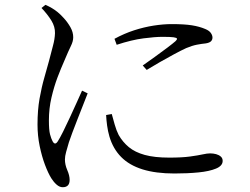

<svg xmlns="http://www.w3.org/2000/svg" viewBox="-20 -753 1040 799"><path d="M456.4 -591.5 465.6 -566.6Q528.6 -587.2 577 -593.4Q625.4 -599.7 656 -599.7Q689.5 -599.7 702.7 -597.8Q715.9 -595.9 716.5 -591.9Q717.1 -588 710.5 -581.8Q700.3 -572.8 676.4 -554.6Q652.4 -536.5 624.6 -516.5Q596.8 -496.5 574 -480.5L590.5 -462Q615.4 -477.4 645.3 -494.5Q675.2 -511.7 704.4 -527.3Q733.5 -543 755 -552.9Q780.1 -563.3 799.5 -567Q818.9 -570.7 836.8 -572.5Q852.1 -575.1 858.2 -581.4Q864.2 -587.6 864.2 -596.6Q864.2 -606.1 857.3 -615.9Q850.4 -625.7 834.5 -632.2Q810 -642.7 778.5 -647.7Q747 -652.7 694.6 -652.7Q659.8 -652.7 619.6 -646.5Q579.4 -640.2 538.1 -626.9Q496.8 -613.5 456.4 -591.5ZM445.1 -278.5 421.6 -274.3Q422.6 -253.6 425.7 -230.6Q428.8 -207.6 435.4 -184.6Q450.4 -133.9 484.2 -99.7Q517.9 -65.5 573.1 -48.2Q628.3 -31 706 -31Q760.5 -31 805.9 -35.5Q851.3 -40 879 -51.5Q906.6 -63 906.6 -83.4Q906.6 -94.6 898.9 -101.4Q891.2 -108.2 879.4 -111.5Q867.7 -114.7 854.3 -114.7Q842.2 -114.7 823.2 -110.5Q804.2 -106.3 771 -101.7Q737.8 -97.1 684.1 -97.1Q622.8 -97.1 582.3 -108.3Q541.7 -119.6 516.3 -140.6Q490.9 -161.6 473.8 -191.3Q464.3 -210 457.2 -235Q450.1 -259.9 445.1 -278.5ZM152.7 -719.8 169.2 -732.9Q184 -726.3 195.6 -719.5Q207.2 -712.7 219.5 -702.9Q230.4 -694.2 245.8 -677.4Q261.2 -660.5 273 -639.9Q284.7 -619.3 284.7 -597.8Q284.7 -581.1 275 -561.6Q265.3 -542.1 246.5 -497.3Q234 -469.4 219.4 -431.1Q204.9 -392.7 194.2 -347.1Q183.5 -301.4 183.5 -251.6Q183.5 -212.1 188.2 -194Q193 -176 198.6 -165.6Q208.8 -146.1 220.8 -165.4Q229.3 -178.6 242.7 -205.4Q256.1 -232.2 270.9 -264.4Q285.8 -296.6 299.4 -326.7Q313.1 -356.8 321.5 -375.8L344.8 -364.5Q337.1 -345.1 325.8 -316.1Q314.5 -287.2 302.5 -256.8Q290.4 -226.4 280.9 -200.6Q271.3 -174.8 266.7 -160.8Q259.9 -138 255.1 -120.4Q250.2 -102.8 250.2 -89.5Q250.2 -67.6 260 -45Q269.8 -22.5 269.8 -4.4Q269.8 26.1 241 26.1Q227.9 26.1 215.7 15.4Q203.5 4.7 193.6 -11Q180.5 -31.9 167.3 -66.8Q154.1 -101.7 145.1 -145.2Q136.1 -188.7 136.1 -234.7Q136.1 -295.1 144.7 -343.2Q153.3 -391.4 164.5 -430Q175.7 -468.6 183.7 -498.6Q192.9 -534.8 200.4 -562.5Q208 -590.2 208.8 -614.7Q209.6 -641.7 193.9 -667.3Q178.2 -692.9 152.7 -719.8Z"/></svg>

Font: Noto Serif HK
Style: Regular
Weight: 200
Designer: Ryoko NISHIZUKA 西塚涼子 (kana & ideographs); Frank Grießhammer (Latin, Greek & Cyrillic); Wenlong ZHANG 张文龙 (bopomofo); San
Foundry: Adobe
Version: Version 2.001;hotconv 1.1.0;makeotfexe 2.6.0